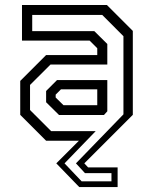

<svg xmlns="http://www.w3.org/2000/svg" viewBox="-20 -560 610 764"><path d="M295.5 184.5 204 90 294 0H163.5L60.5 -103V-238L163.5 -341H367V-368L336.5 -398.5H67.5V-540H405.5L508.5 -437V-103L315.5 90L330.5 106H448V184.5ZM304.8 161.5H423.5V129H318.2L282.2 90L471.2 -105V-416L386.8 -500.5H108.2V-436.2H355.2L407 -385V-303.2H181L99.5 -222V-122.2L183.5 -38.2H360.8L236.8 90ZM232.5 -141.5H367V-204.5H222.5L201.5 -183.5V-172ZM214.8 -102.5 163.5 -153.2V-198L207 -241.5H407V-117.2L393.8 -102.5Z"/></svg>

Font: Tourney Thin
Style: Regular
Weight: 100
Designer: Tyler Finck
Foundry: Etcetera Type Co
Version: Version 1.015